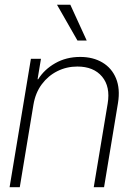

<svg xmlns="http://www.w3.org/2000/svg" viewBox="-20 -781 562 801"><path d="M119.6 -344.7 62.5 0H20L108.9 -535.6H150.9L136.7 -450.2H139.2Q164.6 -491.2 210.4 -517.3Q256.3 -543.5 314.5 -543.5Q368.2 -543.5 407.2 -520.3Q446.3 -497.1 464.1 -453.9Q481.9 -410.6 472.2 -351.1L414.1 0H371.1L429.2 -349.1Q440.9 -419.4 405.8 -461.4Q370.6 -503.4 302.7 -503.4Q257.8 -503.4 219.2 -484.1Q180.7 -464.8 154.3 -429.4Q127.9 -394 119.6 -344.7ZM303.2 -611.8 217.8 -761.2H273.4L341.8 -611.8Z"/></svg>

Font: Inter Display Extra Light
Style: Italic
Weight: 200
Italic angle: -9.39999°
Designer: Rasmus Andersson
Foundry: rsms
Version: Version 4.000;git-4fc901f